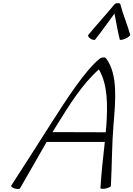

<svg xmlns="http://www.w3.org/2000/svg" viewBox="-20 -1199 855 1231"><path d="M590 -945C633 -999 672 -1056 714 -1112C726 -1056 734 -999 748 -945C749 -941 764 -943 783 -951C801 -959 815 -970 815 -975C797 -1041 769 -1104 752 -1170C751 -1177 744 -1180 735 -1178C728 -1180 719 -1177 713 -1170C659 -1104 600 -1041 546 -975C542 -970 548 -959 560 -951C572 -943 586 -941 590 -945ZM108 9C164 -86 224 -195 279 -289H652C641 -190 630 -91 624 7C624 12 638 13 656 10C674 6 690 -1 691 -7C698 -139 697 -271 708 -404C721 -554 736 -722 662 -822C659 -828 653 -831 644 -831C635 -831 626 -828 618 -822C525 -747 400 -553 307 -407C223 -274 123 -119 52 -9C49 -4 58 4 73 9C89 14 104 14 108 9ZM342 -393C421 -520 505 -658 614 -754C672 -655 670 -524 662 -396C660 -381 659 -366 658 -351L317 -352C325 -366 334 -380 342 -393Z"/></svg>

Font: Nupuram ExtraLight Oblique
Style: Regular
Weight: 200
Designer: Santhosh Thottingal (santhosh.thottingal@gmail.com)
Foundry: SMC
Version: Version 1.000